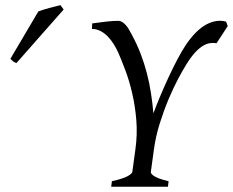

<svg xmlns="http://www.w3.org/2000/svg" viewBox="-20 -709 885 729"><path d="M802.2 -544.9Q790.5 -546.9 777.8 -545.2Q765.1 -543.5 751.2 -535.4Q737.3 -527.3 721.9 -511Q706.5 -494.6 689 -466.8Q675.3 -445.3 656.7 -410.4Q638.2 -375.5 620.1 -332.5Q602.1 -289.6 586.7 -240.7Q571.3 -191.9 564.5 -142.1L552.7 -56.2Q552.2 -53.2 555.2 -49.1Q558.1 -44.9 565.9 -40Q573.7 -35.2 586.9 -30.3Q600.1 -25.4 620.1 -21L617.7 0H402.3L404.8 -21Q446.3 -30.3 463.9 -39.8Q481.4 -49.3 482.4 -56.2L494.1 -142.1Q502 -198.2 497.6 -252.2Q493.2 -306.2 482.2 -353.8Q471.2 -401.4 456.3 -441.2Q441.4 -481 429.2 -508.8Q422.4 -523.9 412.6 -540Q402.8 -556.2 390.4 -569.3Q377.9 -582.5 362.5 -590.8Q347.2 -599.1 329.1 -599.1L330.1 -620.1Q356.4 -624 383.1 -627Q409.7 -629.9 427.7 -629.9Q437 -629.9 444.6 -625Q452.1 -620.1 458.5 -612.8Q464.8 -605.5 470 -596.4Q475.1 -587.4 479.5 -579.1Q499.5 -542.5 513.7 -505.6Q527.8 -468.8 537.6 -431.2Q547.4 -393.6 553.2 -355.5Q559.1 -317.4 562.5 -278.8Q573.7 -309.6 589.1 -345.9Q604.5 -382.3 621.1 -418Q637.7 -453.6 654.5 -485.4Q671.4 -517.1 686 -539.1Q724.1 -594.7 762.7 -615.7Q801.3 -636.7 838.4 -627L844.7 -609.9ZM42.5 -469.7Q35.2 -472.2 31 -475.1Q26.9 -478 19.5 -485.8L125.5 -665.5Q133.3 -668.5 144 -671.9Q154.8 -675.3 166.3 -678.5Q177.7 -681.6 189.2 -684.3Q200.7 -687 209.5 -689.5L221.7 -672.9Z"/></svg>

Font: Gentium
Style: Italic
Weight: 400
Italic angle: -7°
Designer: J. Victor Gaultney
Version: Version 1.02; 2005; OFL release